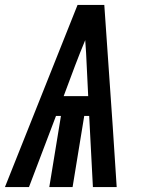

<svg xmlns="http://www.w3.org/2000/svg" viewBox="-52 -755 572 775"><path d="M-32 0 261 -735H369L403 -245L419 0H323L308 -287H288L241 0H147L194 -287H174L65 0ZM304 -367 298 -490Q297 -516 295.5 -541.5Q294 -567 292 -593Q281 -567 271 -541.5Q261 -516 251 -490L205 -367Z"/></svg>

Font: Iosevka SS04 Oblique
Style: Bold
Weight: 700
Italic angle: -9°
Monospace: yes
Designer: Belleve Invis
Foundry: Belleve Invis
Version: Version 19.0.0; ttfautohint (v1.8.4)